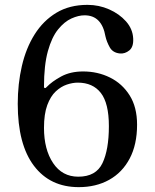

<svg xmlns="http://www.w3.org/2000/svg" viewBox="-20 -758 636 790"><path d="M304 12Q186 12 119.5 -76Q53 -164 53 -331Q53 -413 70 -486.5Q87 -560 122.5 -616.5Q158 -673 212 -705.5Q266 -738 340 -738Q387 -738 429 -719.5Q471 -701 498.5 -670Q526 -639 528 -600Q530 -565 512 -550.5Q494 -536 473 -538Q444 -541 431.5 -563.5Q419 -586 414 -608Q399 -695 328 -695Q303 -695 274 -682Q245 -669 219 -637Q193 -605 177 -547.5Q161 -490 161 -401Q161 -396 164.5 -395.5Q168 -395 171 -399Q194 -423 232 -443.5Q270 -464 322 -464Q382 -464 432.5 -439Q483 -414 513.5 -365.5Q544 -317 544 -245Q544 -163 513.5 -105.5Q483 -48 429 -18Q375 12 304 12ZM302 -31Q375 -31 401.5 -86.5Q428 -142 428 -239Q428 -333 395 -375.5Q362 -418 300 -418Q279 -418 255 -410Q231 -402 209.5 -382Q188 -362 174.5 -325.5Q161 -289 161 -232Q161 -143 198.5 -87Q236 -31 302 -31Z"/></svg>

Font: Zen Old Mincho
Style: Bold
Weight: 700
Designer: Yoshimichi Ohira
Foundry: Positype
Version: Version 1.500